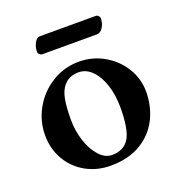

<svg xmlns="http://www.w3.org/2000/svg" viewBox="-112 -671 725 779"><g transform="rotate(-20 250.5 -282.0)"><path d="M27 -193Q27 -254 57.5 -308Q88 -362 141 -394.5Q194 -427 257 -427Q316 -427 365.5 -398.5Q415 -370 444 -322.5Q473 -275 473 -220Q473 -156 446 -102.5Q419 -49 365.5 -17.5Q312 14 236 14Q178 14 130 -12.5Q82 -39 54.5 -86.5Q27 -134 27 -193ZM332 -66Q353 -104 353 -196Q353 -248 339 -291.5Q325 -335 299.5 -361Q274 -387 241 -387Q201 -387 178 -360Q160 -340 153.5 -305Q147 -270 147 -217Q147 -168 161.5 -124Q176 -80 201 -52.5Q226 -25 256 -25Q309 -25 332 -66ZM112 -522Q112 -543 121.5 -560.5Q131 -578 145 -578H385Q392 -578 397 -573Q402 -568 402 -562Q402 -540 391 -523Q380 -506 364 -506H130Q123 -506 117.5 -511Q112 -516 112 -522Z"/></g></svg>

Font: EB Garamond SemiBold
Style: Regular
Weight: 600
Designer: Georg Duffner and Octavio Pardo
Foundry: Georg Duffner
Version: Version 1.000